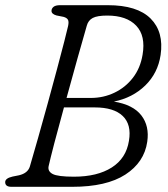

<svg xmlns="http://www.w3.org/2000/svg" viewBox="-20 -720 646 740"><path d="M211.5 -700H395.5Q509 -700 560.5 -648.5Q612 -597 599 -508Q588.5 -438 539.8 -390.5Q491 -343 419 -328.5Q493 -316.5 524.8 -275.2Q556.5 -234 547.5 -173.5Q536 -94.5 463.2 -47.2Q390.5 0 258.5 0H24Q0 0 0 -18Q0 -33 28.5 -39.5L53.5 -44.5Q87 -52.5 95 -78Q108.5 -124.5 126.8 -188.5Q145 -252.5 164 -321.8Q183 -391 199.8 -453.8Q216.5 -516.5 228 -561.2Q239.5 -606 242.5 -620Q246 -636.5 241.8 -644Q237.5 -651.5 225 -655L197.5 -660.5Q178.5 -666 178.5 -678Q178.5 -687 186.2 -693.5Q194 -700 211.5 -700ZM314.5 -621Q300 -571 278.8 -495.5Q257.5 -420 236.5 -342.5H330Q379 -342.5 421.2 -362.8Q463.5 -383 492.2 -420.2Q521 -457.5 529.5 -509Q542 -582 505 -621Q468 -660 393.5 -660Q355 -660 337.5 -650.8Q320 -641.5 314.5 -621ZM167.5 -80Q163 -60 182.8 -49.5Q202.5 -39 265 -39Q355 -39 410.8 -74.5Q466.5 -110 477 -177.5Q487.5 -240 453 -273Q418.5 -306 345.5 -306H226.5Q205.5 -230 189.2 -167.5Q173 -105 167.5 -80Z"/></svg>

Font: Fraunces 72pt SuperSoft Light
Style: Italic
Weight: 300
Italic angle: -16°
Version: Version 1.000;[b76b70a41]